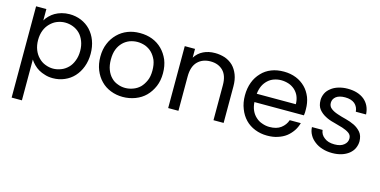

<svg xmlns="http://www.w3.org/2000/svg" viewBox="-78 -969 3252 1641"><g transform="rotate(15 1548.5 -149.0)"><path d="M168 -446.8Q178.2 -466.8 200.2 -488.8Q222.2 -510.7 245.1 -523.9Q271.5 -539.1 303.2 -547.9Q336.4 -557.1 373 -557.1Q427.2 -557.1 476.1 -537.1Q523.9 -516.6 558.1 -481Q594.2 -441.9 612.8 -392.1Q632.8 -338.9 632.8 -275.9Q632.8 -213.4 612.8 -160.2Q593.3 -107.9 558.1 -69.8Q523.9 -32.7 476.1 -12.2Q428.2 8.8 373 8.8Q334 8.8 304.2 -1Q272.5 -9.8 246.1 -24.9Q223.1 -38.1 201.2 -60.1Q180.7 -80.6 168 -101.1V259.8H77.1V-547.9H168ZM183.1 -189Q197.8 -151.4 224.1 -125Q250 -97.7 283.2 -85Q318.4 -70.8 354 -70.8Q387.7 -70.8 424.8 -85Q457 -97.2 484.9 -125Q509.8 -149.9 524.9 -189.9Q540 -228.5 540 -275.9Q540 -323.2 524.9 -361.8Q509.3 -401.4 484.9 -425.8Q459 -451.7 424.8 -464.8Q390.6 -478 354 -478Q318.4 -478 283.2 -463.9Q252.4 -452.1 224.1 -423.8Q197.3 -397 183.1 -360.8Q168 -322.3 168 -274.9Q168 -227.5 183.1 -189Z M1272.9 -274.9Q1272.9 -209.5 1251 -158.2Q1228 -105 1190.9 -67.9Q1154.8 -31.7 1101.6 -11.2Q1048.3 8.8 991.7 8.8Q934.1 8.8 883.8 -11.2Q833 -31.2 797.9 -67.9Q761.7 -104 739.7 -158.2Q718.8 -210.4 718.8 -274.9Q718.8 -340.8 740.7 -392.1Q760.7 -441.9 799.8 -481Q837.4 -518.6 887.7 -538.1Q935.5 -557.1 995.6 -557.1Q1055.7 -557.1 1105 -538.1Q1155.3 -518.6 1192.9 -481Q1229.5 -444.3 1252 -392.1Q1272.9 -339.8 1272.9 -274.9ZM812 -274.9Q812 -222.7 826.7 -185.1Q841.3 -146.5 866.7 -121.1Q890.6 -95.7 923.8 -84Q955.1 -70.8 991.7 -70.8Q1027.3 -70.8 1062 -84Q1094.7 -95.7 1121.6 -121.1Q1146.5 -146.5 1163.6 -185.1Q1179.7 -220.7 1179.7 -274.9Q1179.7 -326.7 1164.6 -365.2Q1147.5 -403.3 1122.6 -428.2Q1099.1 -451.7 1064 -465.8Q1028.3 -478 994.6 -478Q960 -478 925.8 -465.8Q891.6 -452.1 867.7 -428.2Q840.8 -401.4 826.7 -365.2Q812 -328.1 812 -274.9Z M1793.5 -310.1Q1793.5 -395 1751.5 -437Q1709.5 -479 1640.6 -479Q1570.3 -479 1527.3 -436Q1483.4 -392.1 1483.4 -303.2V0H1392.6V-547.9H1483.4V-470.2Q1510.7 -513.7 1556.6 -536.1Q1601.1 -558.1 1659.7 -558.1Q1705.1 -558.1 1748.5 -543.9Q1788.6 -529.3 1819.3 -500Q1848.6 -470.7 1866.2 -425.8Q1883.3 -381.8 1883.3 -323.2V0H1793.5Z M2265.1 -480Q2233.4 -480 2202.1 -469.2Q2172.4 -459 2148.9 -437Q2124.5 -414.1 2110.8 -384.8Q2096.7 -354.5 2092.3 -314H2438Q2438 -352.1 2424.3 -384.8Q2412.1 -413.6 2387.2 -437Q2361.3 -459.5 2332 -469.2Q2298.8 -480 2265.1 -480ZM1998 -274.9Q1998 -338.9 2018.1 -392.1Q2036.6 -441.9 2074.2 -481Q2108.4 -518.1 2159.2 -538.1Q2207 -557.1 2269 -557.1Q2327.6 -557.1 2377.9 -537.1Q2424.8 -518.1 2460.9 -481.9Q2493.7 -449.2 2514.2 -398.9Q2532.2 -351.1 2532.2 -294.9V-267.1L2529.3 -240.2H2091.3Q2094.2 -197.3 2108.9 -166Q2123.5 -134.3 2147.9 -112.8Q2171.9 -90.3 2203.1 -80.1Q2235.8 -67.9 2269 -67.9Q2333 -67.9 2370.1 -96.2Q2408.7 -125.5 2422.9 -168.9H2521Q2510.3 -130.4 2489.3 -99.1Q2465.3 -64.5 2436 -42Q2405.3 -18.6 2362.3 -4.9Q2323.2 8.8 2269 8.8Q2211.4 8.8 2161.1 -11.2Q2110.4 -31.2 2075.2 -67.9Q2038.6 -106 2019 -158.2Q1998 -210.4 1998 -274.9Z M3045.9 -148.9Q3045.9 -116.7 3031.7 -85.9Q3019.5 -59.1 2991.7 -36.1Q2963.9 -14.2 2927.7 -2.9Q2890.1 8.8 2845.7 8.8Q2796.4 8.8 2757.8 -3.9Q2718.3 -15.6 2688.5 -39.1Q2657.2 -63 2641.6 -91.8Q2623 -123.5 2621.6 -161.1H2715.8Q2720.2 -120.1 2753.9 -95.2Q2787.1 -67.9 2844.7 -67.9Q2899.4 -67.9 2927.7 -91.8Q2956.5 -114.7 2956.5 -148.9Q2956.5 -179.2 2932.6 -195.8Q2909.2 -212.4 2872.6 -224.1Q2800.3 -244.6 2794.9 -246.1Q2748.5 -257.3 2716.8 -274.9Q2681.2 -293 2656.7 -323.2Q2632.8 -353 2632.8 -403.8Q2632.8 -433.1 2646.5 -462.9Q2658.7 -489.7 2687.5 -512.2Q2712.9 -533.2 2750.5 -544.9Q2789.6 -557.1 2833.5 -557.1Q2924.3 -557.1 2980.5 -512.2Q3036.1 -465.8 3040.5 -384.8H2949.7Q2946.8 -426.8 2916.5 -454.1Q2884.8 -480 2830.6 -480Q2779.8 -480 2751.5 -459Q2723.6 -437 2723.6 -403.8Q2723.6 -372.1 2747.6 -354Q2769.5 -336.4 2806.6 -324.2Q2843.8 -311.5 2883.8 -301.8Q2922.9 -292 2960.9 -273.9Q2996.1 -255.9 3020.5 -227.1Q3044.4 -198.7 3045.9 -148.9Z"/></g></svg>

Font: PoppinsZ
Style: Regular
Weight: 400
Designer: Ninad Kale (Devanagari), Jonny Pinhorn (Latin)
Foundry: Indian Type Foundry
Version: Version 3.002;FEAKit 1.0